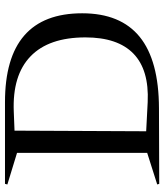

<svg xmlns="http://www.w3.org/2000/svg" viewBox="34 -674 640 747"><g transform="rotate(-90 353.5 -300.0)"><path d="M12.2 0 9.8 -7.8 132.8 -46.9V-553.2L9.8 -590.8L12.2 -600.1H330.1Q675.8 -600.1 675.8 -299.8Q675.8 -150.4 584 -75.9Q492.2 -1.5 306.2 -1ZM216.8 -50.8 330.1 -44.9Q455.6 -39.1 518.8 -100.3Q582 -161.6 582 -287.1Q582 -429.7 508.3 -500.7Q434.6 -571.8 293 -565.9L219.2 -563Z"/></g></svg>

Font: Halibut
Style: Regular
Weight: 400
Designer: Matteo Maggi
Foundry: Collletttivo
Version: Version 3.080 | FøM Fix